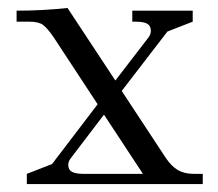

<svg xmlns="http://www.w3.org/2000/svg" viewBox="-20 -466 552 486"><path d="M22 -411.1V-439Q87.9 -439 150.9 -445.8L272 -262.2L355 -370.1Q361.8 -378.4 361.8 -388.2Q361.8 -400.9 352.5 -406Q343.3 -411.1 323.2 -411.1H314.9V-439H467.8V-411.1L403.8 -386.2L288.1 -235.8L399.9 -65.9Q414.1 -44.9 430.4 -35.4Q446.8 -25.9 471.2 -25.9H493.2V0H47.9V-25.9L111.8 -50.8L227.1 -202.1L116.2 -371.1Q100.6 -394 89.4 -402.6Q78.1 -411.1 55.2 -411.1ZM152.8 -48.8Q152.8 -36.1 162.4 -31Q171.9 -25.9 191.9 -25.9H341.8L243.2 -175.8L160.2 -66.9Q152.8 -58.1 152.8 -48.8Z"/></svg>

Font: Dihjauti
Style: Regular
Weight: 400
Designer: T. Christopher White
Version: Version 3.0.0